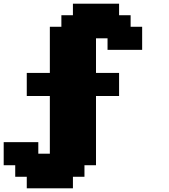

<svg xmlns="http://www.w3.org/2000/svg" viewBox="-20 -895 915 1040"><path d="M125 125H375V62.5H437.5V0H500V-375H625V-500H500V-687.5H562.5V-625H750V-750H687.5V-812.5H625V-875H375V-812.5H312.5V-750H250V-500H125V-375H250V-62.5H187.5V-125H0V0H62.5V62.5H125Z"/></svg>

Font: Faithful 32x
Style: Bold
Weight: 400
Foundry: Faithful Resource Pack
Version: Version 1.0; January 27, 2023